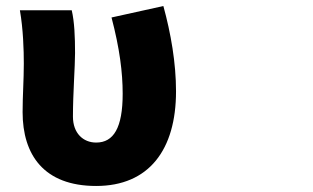

<svg xmlns="http://www.w3.org/2000/svg" viewBox="-20 -563 1040 637"><path d="M299 54C474 54 564 -66 564 -260C564 -354 547 -452 522 -543L350 -505C377 -402 387 -323 387 -252C387 -139 357 -90 299 -90C256 -90 222 -121 222 -176C222 -252 229 -343 229 -387C229 -441 227 -490 218 -529H46C57 -466 59 -397 59 -352C59 -298 55 -245 55 -191C55 -50 125 54 299 54Z"/></svg>

Font: コーポレート・ロゴ ver3 Bold
Style: Regular
Weight: 700
Designer: [KANA_main] LOGOTYPE.JP [Source Han Sans] Ryoko NISHIZUKA 西塚涼子 (kana, bopomofo & ideographs); Paul D. Hunt (Latin, Greek
Version: Version 12.001;FEAKit 1.0